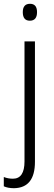

<svg xmlns="http://www.w3.org/2000/svg" viewBox="-50 -750 283 1011"><path d="M70 -686Q70 -641 107 -641Q145 -641 145 -686Q145 -730 108 -730Q70 -730 70 -686ZM24 241Q134 239 134 102V-532H79V100Q79 191 18 191Q-8 191 -30 182V231Q-8 241 24 241Z"/></svg>

Font: Noto Sans UI SemiCondensed Light
Style: Regular
Weight: 300
Width: 4
Designer: Monotype Design Team
Foundry: Monotype Imaging Inc.
Version: Version 1.901